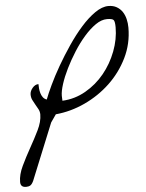

<svg xmlns="http://www.w3.org/2000/svg" viewBox="-58 -896 717 944"><g transform="rotate(-5 301.0 -424.5)"><path d="M4.9 -25.4Q4.9 -61.5 24.9 -103.5Q44.9 -145.5 68.8 -188Q92.8 -230.5 112.8 -271.5Q132.8 -312.5 132.8 -347.7Q132.8 -361.3 126.5 -373.5Q120.1 -385.7 112.8 -397.9Q105.5 -410.2 99.6 -422.4Q93.8 -434.6 93.8 -449.2Q93.8 -465.8 106.9 -481.4Q120.1 -497.1 136.7 -497.1Q136.7 -488.3 137.7 -476.1Q138.7 -463.9 142.1 -452.1Q145.5 -440.4 152.3 -431.2Q159.2 -421.9 170.9 -418Q180.7 -444.3 200.7 -486.8Q220.7 -529.3 248.5 -577.6Q276.4 -626 309.1 -674.3Q341.8 -722.7 376.5 -761.7Q411.1 -800.8 446.3 -825.2Q481.4 -849.6 512.7 -849.6Q536.1 -849.6 553.2 -839.8Q570.3 -830.1 581.1 -814Q591.8 -797.9 596.7 -777.3Q601.6 -756.8 601.6 -735.4Q601.6 -656.2 567.9 -587.4Q534.2 -518.6 479 -466.3Q423.8 -414.1 353.5 -381.3Q283.2 -348.6 209 -341.8L182.6 -303.7L69.3 -25.4Q61.5 -8.8 53.2 -3.9Q44.9 1 32.2 1Q4.9 1 4.9 -25.4ZM500 -786.1Q472.7 -786.1 443.8 -766.1Q415 -746.1 386.7 -713.9Q358.4 -681.6 333 -641.6Q307.6 -601.6 288.1 -562Q268.6 -522.5 257.3 -487.3Q246.1 -452.1 246.1 -429.7Q246.1 -427.7 246.6 -418Q247.1 -408.2 247.1 -405.3Q308.6 -408.2 362.3 -439Q416 -469.7 455.1 -517.6Q494.1 -565.4 516.6 -624.5Q539.1 -683.6 539.1 -742.2Q539.1 -769.5 533.2 -777.8Q527.3 -786.1 500 -786.1Z"/></g></svg>

Font: La Belle Aurore
Style: Regular
Weight: 400
Version: Version 1.001 2001